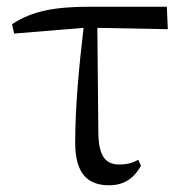

<svg xmlns="http://www.w3.org/2000/svg" viewBox="-20 -537 544 572"><path d="M305 15C350 15 379 -6 400 -43L392 -61C376 -52 359 -47 336 -47C299 -47 275 -65 273 -137L270 -454L480 -450L477 -517H251C140 -517 76 -504 16 -465L22 -437L229 -454C216 -344 204 -221 204 -112C204 -20 241 15 305 15Z"/></svg>

Font: Noto Serif CJK KR
Style: Regular
Weight: 400
Designer: Ryoko NISHIZUKA 西塚涼子 (kana & ideographs); Frank Grießhammer (Latin, Greek & Cyrillic); Wenlong ZHANG 张文龙 (bopomofo); San
Foundry: Adobe
Version: Version 2.001;hotconv 1.1.0;makeotfexe 2.6.0